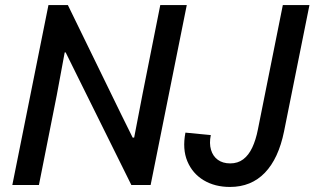

<svg xmlns="http://www.w3.org/2000/svg" viewBox="-20 -740 1258 768"><path d="M29.3 0 173.8 -719.7H251.5L465.8 -280.3L510.7 -189.5H516.6L550.3 -364.3L621.1 -719.7H727.1L582.5 0H505.4L288.1 -438.5L242.7 -530.3H238.8L207 -358.9L135.7 0ZM899.9 7.8Q839.4 7.8 794.7 -19Q750 -45.9 729.5 -94.7Q709 -143.6 721.7 -209.5L823.2 -199.7Q816.4 -166.5 824 -140.9Q831.5 -115.2 851.3 -100.8Q871.1 -86.4 900.9 -86.4Q931.2 -86.4 952.9 -102.8Q974.6 -119.1 989 -149.7Q1003.4 -180.2 1011.7 -222.7L1111.3 -719.7H1217.8L1116.2 -214.4Q1094.2 -106 1039.6 -49.1Q984.9 7.8 899.9 7.8Z"/></svg>

Font: Reddit Sans Medium
Style: Italic
Weight: 500
Italic angle: -11.25°
Designer: Stephen Hutchings
Version: Version 1.013